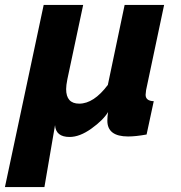

<svg xmlns="http://www.w3.org/2000/svg" viewBox="-64 -545 734 778"><path d="M113 -525H273L209 -224Q204 -199 204 -184Q204 -125 257 -125Q316 -125 373 -201L441 -525H601L528 -180Q526 -166 526 -161Q526 -136 559 -135L530 0Q486 8 455 8Q371 8 371 -56Q371 -73 374 -91Q354 -58 306.5 -24Q259 10 218 10Q162 10 159 -38L116 213H-44Z"/></svg>

Font: Raleway-v4020 ExtraBold
Style: Italic
Weight: 800
Italic angle: -12°
Designer: Matt McInerney, Pablo Impallari, Rodrigo Fuenzalida
Foundry: Matt McInerney, Pablo Impallari, Rodrigo Fuenzalida
Version: Version 4.020;PS 004.020;hotconv 1.0.88;makeotf.lib2.5.64775